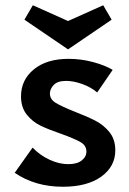

<svg xmlns="http://www.w3.org/2000/svg" viewBox="-20 -704 493 731"><path d="M239 -516 73 -629 105 -684 239 -624 373 -684 405 -629ZM264 -279Q313 -260 344 -244Q375 -228 397 -200.5Q419 -173 419 -132Q419 -70 365.5 -31.5Q312 7 219 7Q114 7 36 -46L104 -142Q132 -113 168.5 -96Q205 -79 240 -79Q273 -79 291 -93Q309 -107 309 -127Q309 -150 286.5 -163Q264 -176 214 -194Q167 -210 135.5 -225Q104 -240 82 -267.5Q60 -295 60 -337Q60 -400 109 -440Q158 -480 241 -480Q289 -480 335 -467.5Q381 -455 409 -438L350 -352Q325 -373 292 -384.5Q259 -396 232 -396Q199 -396 184.5 -380.5Q170 -365 170 -348Q170 -326 192 -312.5Q214 -299 264 -279Z"/></svg>

Font: Ysabeau SC
Style: Bold
Weight: 700
Designer: Christian Thalmann (Catharsis Fonts)
Version: Version 0.003